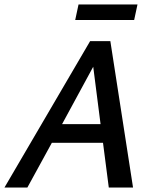

<svg xmlns="http://www.w3.org/2000/svg" viewBox="-32 -843 688 863"><path d="M586 -823 571 -753H306L321 -823ZM464 -658 566 0H457L431 -201H201L91 0H-12L373 -658ZM420 -285 387 -543 247 -285Z"/></svg>

Font: Ysabeau Infant Semibold
Style: Italic
Weight: 600
Italic angle: -12°
Designer: Christian Thalmann (Catharsis Fonts)
Version: Version 0.003